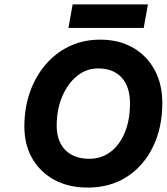

<svg xmlns="http://www.w3.org/2000/svg" viewBox="-20 -839 753 867"><path d="M308 -819H648L629 -713H289ZM90 -268Q90 -351 115 -422.5Q140 -494 186 -547.5Q232 -601 294.5 -630.5Q357 -660 432 -660Q516 -660 579 -624.5Q642 -589 677.5 -524.5Q713 -460 713 -374Q713 -263 671 -176.5Q629 -90 553.5 -41Q478 8 376 8Q290 8 226 -26.5Q162 -61 126 -123Q90 -185 90 -268ZM567 -372Q567 -447 529.5 -488.5Q492 -530 423 -530Q370 -530 328 -496Q286 -462 261 -403.5Q236 -345 236 -272Q236 -201 275 -161.5Q314 -122 384 -122Q438 -122 479.5 -153.5Q521 -185 544 -241.5Q567 -298 567 -372Z"/></svg>

Font: Overused Grotesk
Style: Bold Italic
Weight: 700
Italic angle: -10°
Version: Version 0.003